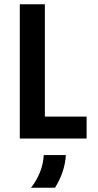

<svg xmlns="http://www.w3.org/2000/svg" viewBox="-20 -645 457 894"><path d="M72.2 0V-625H188.9V-102.1H383.3V0ZM124.3 229.2Q148.6 198.6 164.6 160.8Q180.6 122.9 184 77.1H286.8Q284 118.8 270.8 156.9Q257.6 195.1 236.1 229.2Z"/></svg>

Font: Afacad SemiBold
Style: Regular
Weight: 600
Designer: Kristian Moeller
Foundry: Dicotype
Version: Version 1.000